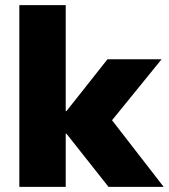

<svg xmlns="http://www.w3.org/2000/svg" viewBox="-20 -725 655 745"><path d="M55 0V-705H235V-294H238L397 -495H607L390 -228L391 -289L615 0H401L238 -206H235V0Z"/></svg>

Font: Nunito Sans 11pt Black
Style: Regular
Weight: 900
Version: Version 3.101;gftools[0.9.27]